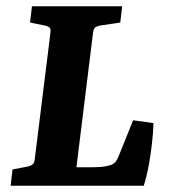

<svg xmlns="http://www.w3.org/2000/svg" viewBox="-20 -593 538 613"><path d="M405 -209 470 -200Q469 -168 465 -133.5Q461 -99 455 -65.5Q449 -32 439 0H14L20 -52L67 -61Q78 -63 84 -68Q90 -73 91 -85L141 -488Q143 -501 137.5 -505.5Q132 -510 120 -512L76 -521L82 -573H370L364 -521L303 -512Q295 -511 287 -507.5Q279 -504 277 -488L224 -59H266Q286 -59 301.5 -60Q317 -61 330 -65Q341 -68 347.5 -75Q354 -82 359 -95Z"/></svg>

Font: Rasa
Style: Italic
Weight: 400
Italic angle: -7.10001°
Designer: Anna Giedrys (Yrsa+Rasa design), David Brezina (Yrsa art-direction, Rasa art-direction, design)
Foundry: Rosetta Type Foundry
Version: Version 2.004